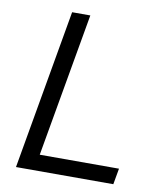

<svg xmlns="http://www.w3.org/2000/svg" viewBox="-79 -749 678 812"><g transform="rotate(10 260.0 -343.0)"><path d="M44.9 0 165 -686H243.2L134.8 -68.8H475.1L462.9 0Z"/></g></svg>

Font: Archivo Light
Style: Italic
Weight: 300
Italic angle: -10°
Designer: Hector Gatti
Foundry: Omnibus-Type
Version: Version 2.001